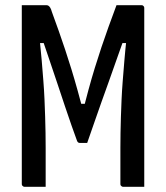

<svg xmlns="http://www.w3.org/2000/svg" viewBox="-20 -720 640 740"><path d="M156 0Q135 0 115.5 0Q96 0 75 0Q72 0 69.5 -1.5Q67 -3 65.5 -5Q64 -7 64 -11Q64 -85 64 -158.5Q64 -232 64 -306Q64 -380 64 -454Q64 -528 64 -601Q64 -626 64 -650.5Q64 -675 64 -700Q78 -700 95 -700Q112 -700 128.5 -700Q145 -700 159 -700Q163 -700 166.5 -698Q170 -696 173.5 -690.5Q177 -685 180 -674Q194 -636 206.5 -600.5Q219 -565 231 -529Q243 -493 255 -454Q267 -415 279.5 -370Q292 -325 306 -272L276 -320H326L295 -272Q308 -326 320.5 -372Q333 -418 345.5 -458.5Q358 -499 371 -538Q384 -577 398.5 -617Q413 -657 429 -700Q443 -700 460 -700Q477 -700 494 -700Q511 -700 525 -700Q529 -700 531 -698.5Q533 -697 534.5 -695Q536 -693 536 -689Q536 -666 536 -627Q536 -588 536 -538.5Q536 -489 536 -433Q536 -377 536 -319.5Q536 -262 536 -206Q536 -150 536 -101Q536 -84 536 -67.5Q536 -51 536 -34Q536 -17 536 0Q514 0 493.5 0Q473 0 455 0Q452 0 449.5 -1.5Q447 -3 445.5 -5Q444 -7 444 -11Q444 -34 444 -57.5Q444 -81 444 -104Q444 -127 444 -150Q444 -178 444.5 -207.5Q445 -237 446 -269Q447 -301 448.5 -335.5Q450 -370 453 -408Q456 -446 459.5 -488Q463 -530 468 -575L482 -554H429L459 -574Q443 -530 428.5 -488Q414 -446 399.5 -406Q385 -366 371 -326.5Q357 -287 343.5 -248Q330 -209 316 -169Q309 -169 302.5 -169Q296 -169 289 -169Q285 -169 282 -170.5Q279 -172 277 -177Q268 -202 256 -235.5Q244 -269 230.5 -310Q217 -351 202 -395.5Q187 -440 171.5 -486Q156 -532 141 -576L176 -554H119L132 -578Q137 -532 140.5 -490Q144 -448 147 -410Q150 -372 151.5 -337Q153 -302 154 -270Q155 -238 155.5 -208Q156 -178 156 -150Q156 -113 156 -75.5Q156 -38 156 0Z"/></svg>

Font: RecMonoLinear Nerd Font Mono
Style: Regular
Weight: 400
Monospace: yes
Version: Version 1.085; ttfautohint (v1.8.4.7-5d5b);Nerd Fonts 3.2.1